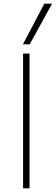

<svg xmlns="http://www.w3.org/2000/svg" viewBox="-20 -1020 302 1040"><path d="M105 0V-730H140V0ZM141 -780H104L220 -1000H262Z"/></svg>

Font: M PLUS 2 ExtraLight
Style: Regular
Weight: 250
Designer: Coji Morishita
Foundry: UNDERFOREST DESIGN
Version: Version 1.001